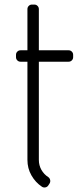

<svg xmlns="http://www.w3.org/2000/svg" viewBox="-20 -820 340 840"><path d="M50 -580V-570C50 -564.3 51.9 -559.6 55.8 -555.8C59.6 -551.9 64.3 -550 70 -550H100V-120.5C100 -95.8 105.8 -73.2 117.5 -52.8C129.2 -32.2 144.5 -15.7 163.5 -3C168.2 0 173.2 0.9 178.8 -0.2C184.2 -1.4 188.5 -4.3 191.5 -9L197 -17.5C199.7 -22.2 200.5 -27.1 199.5 -32.2C198.5 -37.4 195.8 -41.7 191.5 -45C178.8 -53 168.8 -63.6 161.2 -76.8C153.8 -89.9 150 -104.5 150 -120.5V-550H280C285.7 -550 290.4 -551.9 294.2 -555.8C298.1 -559.6 300 -564.3 300 -570V-580C300 -585.7 298.1 -590.4 294.2 -594.2C290.4 -598.1 285.7 -600 280 -600H150V-780C150 -785.7 148.1 -790.4 144.2 -794.2C140.4 -798.1 135.7 -800 130 -800H120C114.3 -800 109.6 -798.1 105.8 -794.2C101.9 -790.4 100 -785.7 100 -780V-600H70C64.3 -600 59.6 -598.1 55.8 -594.2C51.9 -590.4 50 -585.7 50 -580Z"/></svg>

Font: lerotica
Style: Regular
Weight: 400
Designer: defharo
Foundry: deFharo
Version: Version 1.001 2011